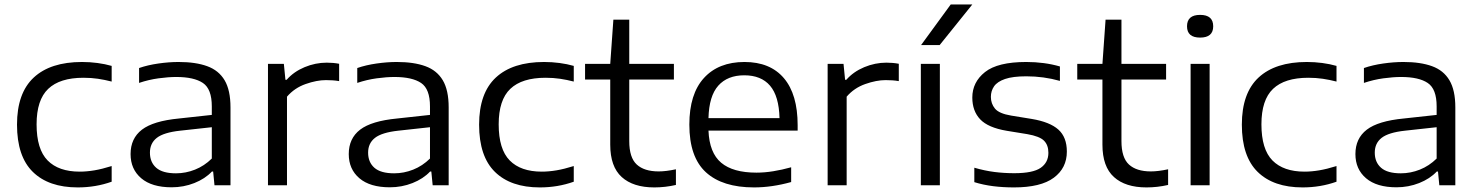

<svg xmlns="http://www.w3.org/2000/svg" viewBox="-20 -828 6604 858"><path d="M327.5 9.5Q197.5 9.5 126.8 -59.8Q56 -129 56 -271Q56 -412 130.8 -481.5Q205.5 -551 346.5 -551Q381.5 -551 415.5 -546.5Q449.5 -542 479 -533.5V-463.5Q448 -471.5 417.8 -476Q387.5 -480.5 353 -480.5Q247.5 -480.5 195.5 -431Q143.5 -381.5 143.5 -272.5Q143.5 -161 192.8 -111Q242 -61 336 -61Q367.5 -61 401.8 -66.8Q436 -72.5 479 -86V-16Q407.5 9.5 327.5 9.5Z M747 9Q658.5 9 611 -31.5Q563.5 -72 563.5 -139.5Q563.5 -209.5 614.2 -248.5Q665 -287.5 780 -298.5L926.5 -314.5V-352.5Q926.5 -430.5 886.8 -457.2Q847 -484 767.5 -484Q732.5 -484 688.5 -478Q644.5 -472 601.5 -457.5V-524Q640.5 -537.5 687.8 -544.2Q735 -551 778 -551Q854.5 -551 906 -532.2Q957.5 -513.5 983.8 -469.2Q1010 -425 1010 -348V0H938.5L932.5 -61.5H927Q896.5 -29 848.5 -10Q800.5 9 747 9ZM650 -146Q650 -103 678.2 -78.2Q706.5 -53.5 766.5 -53.5Q810 -53.5 851.5 -70Q893 -86.5 926.5 -119.5V-259.5L785 -244Q711.5 -236 680.8 -212Q650 -188 650 -146Z M1177.5 0V-542.5H1248.5L1255.5 -471.5H1261Q1292.5 -507.5 1341 -527.8Q1389.5 -548 1440 -548Q1469.5 -548 1495.5 -543V-465.5Q1481.5 -468 1466.8 -469Q1452 -470 1436.5 -470Q1395.5 -470 1345.8 -452.5Q1296 -435 1262.5 -396V0Z M1722 9Q1633.5 9 1586 -31.5Q1538.5 -72 1538.5 -139.5Q1538.5 -209.5 1589.2 -248.5Q1640 -287.5 1755 -298.5L1901.5 -314.5V-352.5Q1901.5 -430.5 1861.8 -457.2Q1822 -484 1742.5 -484Q1707.5 -484 1663.5 -478Q1619.5 -472 1576.5 -457.5V-524Q1615.5 -537.5 1662.8 -544.2Q1710 -551 1753 -551Q1829.5 -551 1881 -532.2Q1932.5 -513.5 1958.8 -469.2Q1985 -425 1985 -348V0H1913.5L1907.5 -61.5H1902Q1871.5 -29 1823.5 -10Q1775.5 9 1722 9ZM1625 -146Q1625 -103 1653.2 -78.2Q1681.5 -53.5 1741.5 -53.5Q1785 -53.5 1826.5 -70Q1868 -86.5 1901.5 -119.5V-259.5L1760 -244Q1686.5 -236 1655.8 -212Q1625 -188 1625 -146Z M2392.5 9.5Q2262.5 9.5 2191.8 -59.8Q2121 -129 2121 -271Q2121 -412 2195.8 -481.5Q2270.5 -551 2411.5 -551Q2446.5 -551 2480.5 -546.5Q2514.5 -542 2544 -533.5V-463.5Q2513 -471.5 2482.8 -476Q2452.5 -480.5 2418 -480.5Q2312.5 -480.5 2260.5 -431Q2208.5 -381.5 2208.5 -272.5Q2208.5 -161 2257.8 -111Q2307 -61 2401 -61Q2432.5 -61 2466.8 -66.8Q2501 -72.5 2544 -86V-16Q2472.5 9.5 2392.5 9.5Z M2904 9.5Q2809.5 9.5 2758.2 -37Q2707 -83.5 2707 -181.5V-472.5H2594.5V-542.5H2707L2721 -740H2792V-542.5H2991.5V-472.5H2792V-197.5Q2792 -123.5 2825.5 -92.8Q2859 -62 2923.5 -62Q2956 -62 3000.5 -71.5V-1.5Q2952.5 9.5 2904 9.5Z M3349.5 9.5Q3208.5 9.5 3134.5 -58.2Q3060.5 -126 3060.5 -271Q3060.5 -408 3125.8 -479.5Q3191 -551 3307 -551Q3421.5 -551 3483 -478.8Q3544.5 -406.5 3544.5 -268.5V-244.5H3146Q3150 -145 3202.8 -100.8Q3255.5 -56.5 3360.5 -56.5Q3396.5 -56.5 3435.5 -62.8Q3474.5 -69 3515.5 -80.5V-14.5Q3429.5 9.5 3349.5 9.5ZM3306 -491.5Q3231 -491.5 3189.8 -445.2Q3148.5 -399 3146 -300H3463.5Q3461 -398.5 3421.2 -445Q3381.5 -491.5 3306 -491.5Z M3678.5 0V-542.5H3749.5L3756.5 -471.5H3762Q3793.5 -507.5 3842 -527.8Q3890.5 -548 3941 -548Q3970.5 -548 3996.5 -543V-465.5Q3982.5 -468 3967.8 -469Q3953 -470 3937.5 -470Q3896.5 -470 3846.8 -452.5Q3797 -435 3763.5 -396V0Z M4095 0V-542.5H4180V0ZM4096 -626.5 4228.5 -808H4325L4179 -626.5Z M4511 9.5Q4462.5 9.5 4418.5 4Q4374.5 -1.5 4334 -14V-78.5Q4380.5 -65 4423.8 -59.5Q4467 -54 4512.5 -54Q4596 -54 4630.5 -78Q4665 -102 4665 -145Q4665 -180 4645.2 -199.5Q4625.5 -219 4571 -228.5L4479 -243.5Q4395.5 -257.5 4360.2 -294.8Q4325 -332 4325 -392Q4325 -461 4381.8 -506Q4438.5 -551 4566 -551Q4647 -551 4716.5 -531V-466.5Q4643.5 -487 4566.5 -487Q4506 -487 4471.2 -475Q4436.5 -463 4422.2 -442.2Q4408 -421.5 4408 -395Q4408 -365 4426.2 -342.8Q4444.5 -320.5 4498.5 -311.5L4590.5 -296.5Q4671.5 -283 4709.5 -249Q4747.5 -215 4747.5 -150.5Q4747.5 -77 4689.2 -33.8Q4631 9.5 4511 9.5Z M5103.5 9.5Q5009 9.5 4957.8 -37Q4906.5 -83.5 4906.5 -181.5V-472.5H4794V-542.5H4906.5L4920.5 -740H4991.5V-542.5H5191V-472.5H4991.5V-197.5Q4991.5 -123.5 5025 -92.8Q5058.5 -62 5123 -62Q5155.5 -62 5200 -71.5V-1.5Q5152 9.5 5103.5 9.5Z M5300.5 0V-542.5H5385.5V0ZM5343 -660Q5284.5 -660 5284.5 -710.5Q5284.5 -761.5 5343 -761.5Q5401.5 -761.5 5401.5 -710.5Q5401.5 -660 5343 -660Z M5801 9.5Q5671 9.5 5600.2 -59.8Q5529.5 -129 5529.5 -271Q5529.5 -412 5604.2 -481.5Q5679 -551 5820 -551Q5855 -551 5889 -546.5Q5923 -542 5952.5 -533.5V-463.5Q5921.5 -471.5 5891.2 -476Q5861 -480.5 5826.5 -480.5Q5721 -480.5 5669 -431Q5617 -381.5 5617 -272.5Q5617 -161 5666.2 -111Q5715.5 -61 5809.5 -61Q5841 -61 5875.2 -66.8Q5909.5 -72.5 5952.5 -86V-16Q5881 9.5 5801 9.5Z M6220.5 9Q6132 9 6084.5 -31.5Q6037 -72 6037 -139.5Q6037 -209.5 6087.8 -248.5Q6138.5 -287.5 6253.5 -298.5L6400 -314.5V-352.5Q6400 -430.5 6360.2 -457.2Q6320.5 -484 6241 -484Q6206 -484 6162 -478Q6118 -472 6075 -457.5V-524Q6114 -537.5 6161.2 -544.2Q6208.5 -551 6251.5 -551Q6328 -551 6379.5 -532.2Q6431 -513.5 6457.2 -469.2Q6483.5 -425 6483.5 -348V0H6412L6406 -61.5H6400.5Q6370 -29 6322 -10Q6274 9 6220.5 9ZM6123.5 -146Q6123.5 -103 6151.8 -78.2Q6180 -53.5 6240 -53.5Q6283.5 -53.5 6325 -70Q6366.5 -86.5 6400 -119.5V-259.5L6258.5 -244Q6185 -236 6154.2 -212Q6123.5 -188 6123.5 -146Z"/></svg>

Font: Encode Sans Exp
Style: Regular
Weight: 400
Width: 7
Designer: Multiple Designers
Foundry: Impallari Type
Version: Version 3.002; ttfautohint (v1.8.3) -l 8 -r 50 -G 200 -x 14 